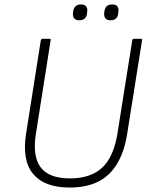

<svg xmlns="http://www.w3.org/2000/svg" viewBox="-20 -829 674 861"><path d="M292 12Q180 12 129 -48.5Q78 -109 97 -230L163 -648Q165 -655 170 -655H201Q209 -655 207 -648L141 -229Q125 -129 162 -79Q199 -29 294 -29Q386 -29 438 -77Q490 -125 507 -232L573 -648Q575 -655 580 -655H611Q619 -655 617 -648L550 -227Q537 -147 504.5 -93.5Q472 -40 419.5 -14Q367 12 292 12ZM475 -738Q459 -738 452.5 -747Q446 -756 447 -769L448 -777Q450 -793 458.5 -801Q467 -809 483 -809Q500 -809 506.5 -800Q513 -791 511 -777L510 -769Q509 -754 500 -746Q491 -738 475 -738ZM335 -738Q319 -738 312.5 -747Q306 -756 307 -769L308 -777Q310 -793 319 -801Q328 -809 343 -809Q360 -809 366.5 -800Q373 -791 371 -777L370 -769Q369 -754 360 -746Q351 -738 335 -738Z"/></svg>

Font: Sofia Sans ExtraLight
Style: Italic
Weight: 250
Italic angle: -9°
Version: Version 4.100-B